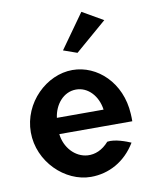

<svg xmlns="http://www.w3.org/2000/svg" viewBox="-86 -821 720 899"><g transform="rotate(-10 274.0 -371.5)"><path d="M247 -593 312 -570 462 -699 363 -756ZM162 -210H509C509 -222 509 -234 508 -246C500 -395 392 -495 274 -495C151 -495 32 -382 32 -241C32 -101 151 13 274 13C359 13 438 -29 488 -112C467 -121 414 -142 377 -136C346 -101 311 -87 276 -89C216 -93 169 -146 162 -210ZM386 -287H164C172 -349 215 -402 275 -402C332 -402 377 -353 386 -287Z"/></g></svg>

Font: Bluebird
Style: Nrw
Weight: 400
Designer: Jasper
Foundry: Cannot Into Space Fonts
Version: Version 0.98